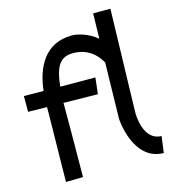

<svg xmlns="http://www.w3.org/2000/svg" viewBox="-127 -952 978 1094"><g transform="rotate(-15 362.0 -405.0)"><path d="M720 -73C608 -75 610 -237 610 -237C610 -237 613 -386 626 -849H524L521 -700C469 -745 404 -759 374 -759C215 -759 152 -632 137 -495L21 -496V-403L132 -401V-367C132 -367 130 -243 126 39L227 37C229 -136 229 -357 229 -357V-400L431 -397L442 -493L235 -494C246 -606 274 -645 326 -658C434 -671 490 -611 518 -561L511 -230C511 -230 524 21 707 24Z"/></g></svg>

Font: McLaren
Style: Regular
Weight: 400
Designer: Astigmatic (AOETI)
Foundry: Astigmatic (AOETI)
Version: Version 1.000